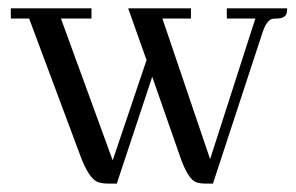

<svg xmlns="http://www.w3.org/2000/svg" viewBox="-20 -435 708 460"><path d="M199.2 -390.6H126L250 -50.8L331.1 -291L287.1 -415H437.5V-390.6H369.1L483.4 -53.7L591.8 -390.6H523.4V-415H668C668 -411.1 667.6 -407.6 667 -404.3C665 -395.2 656.9 -390.6 642.6 -390.6C638.7 -390.6 635.1 -390.3 631.8 -389.6C622.7 -387 614.9 -375.7 608.4 -355.5L490.2 4.9H474.6C463.5 4.9 454.8 3.6 448.2 1C435.2 -5.5 422.5 -27 410.2 -63.5L344.7 -251L259.8 4.9H240.2C229.8 4.9 221 3.6 213.9 1C199.5 -4.9 185.5 -26.4 171.9 -63.5L49.8 -390.6H5.9V-415H199.2Z"/></svg>

Font: Abhaya Libre
Style: Regular
Weight: 400
Designer: Pushpananda Ekanayake, Sol Matas, Pathum Egodawatta
Foundry: Mooniak
Version: Version 1.041; ; ttfautohint (v1.5)